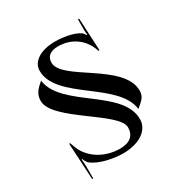

<svg xmlns="http://www.w3.org/2000/svg" viewBox="-213 -865 1177 1248"><g transform="rotate(-30 375.0 -240.5)"><path d="M79 -374C79 -300.3 180.5 -220.8 282 -145.6C383.5 -70.4 485 0.5 485 57C485 118.7 445.5 152 372 152C255 152 154.8 86.6 121 -5L107.5 -41.5H100L115 232H123V146C123 131.3 121.8 103.5 119 88L124 87C128 101.5 140.3 119.5 147 125C200.9 169.2 302.3 188 372 189C496.2 189 579 133 579 49C579 -62.5 477.8 -142.8 373.2 -222.2C268.6 -301.6 160.6 -380 147 -488C105.8 -452.3 79 -426 79 -374ZM171 -547C171 -439.4 272.5 -359.8 377.3 -280.1C482.1 -200.4 590.1 -120.4 603 -12C644.1 -48 670 -63.5 670 -111.5C670 -213.7 568.5 -291.2 467 -359.8C365.5 -428.4 264 -487.9 264 -554C264 -600.8 295.1 -626 353 -626C452 -626 527.2 -570.7 559.5 -490.2L567.5 -469.5H575L563 -713H554V-630C554 -616 555 -604 557 -597L552 -596C551 -599 540 -615 533 -620C491.4 -650.9 404.8 -663 353 -663C243.8 -663 171 -616.6 171 -547Z"/></g></svg>

Font: Prida01
Style: Black
Weight: 900
Designer: gluk
Foundry: gluk
Version: Version 00.072